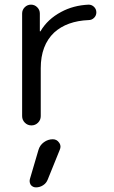

<svg xmlns="http://www.w3.org/2000/svg" viewBox="-20 -562 489 826"><path d="M75.2 -503.9Q75.2 -519.5 86.4 -530.8Q97.7 -542 113.3 -542Q128.9 -542 140.1 -530.8Q151.4 -519.5 151.4 -503.9V-427.7Q151.4 -426.8 152.3 -426.8Q153.3 -426.8 154.3 -427.7Q184.6 -479.5 243.2 -510.7Q295.9 -539.1 361.3 -542Q375 -542 384.8 -532.2Q394.5 -522.5 394.5 -508.8Q394.5 -495.1 384.8 -485.4Q375 -475.6 361.3 -475.6Q267.6 -471.7 212.9 -421.9Q155.3 -367.2 155.3 -268.6V-62.5Q155.3 -45.9 143.6 -34.2Q131.8 -22.5 115.2 -22.5Q98.6 -22.5 86.9 -34.2Q75.2 -45.9 75.2 -62.5ZM207 37.1Q224.6 37.1 234.4 51.8Q240.2 59.6 240.2 69.3Q240.2 75.2 237.3 82L185.5 210Q179.7 225.6 165.5 234.9Q151.4 244.1 134.8 244.1Q121.1 244.1 112.3 233.4Q107.4 225.6 107.4 216.8Q107.4 212.9 108.4 209L145.5 83Q151.4 62.5 168.9 49.8Q186.5 37.1 207 37.1Z"/></svg>

Font: Gen Jyuu Gothic P Normal
Style: Regular
Weight: 300
Designer: [Source Han Sans]
Ryoko NISHIZUKA  (kana & ideographs); Paul D. Hunt (Latin, Greek & Cyrillic); Wenlong ZHANG  (bopomofo
Version: Version 1.002.20150607